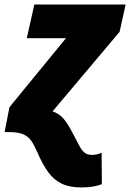

<svg xmlns="http://www.w3.org/2000/svg" viewBox="-40 -573 565 833"><path d="M313 240.2Q261.2 240.2 226.8 223.4Q192.4 206.5 168.2 172.6Q144 138.7 122.1 87.9Q109.9 59.1 96.7 39.3Q83.5 19.5 61.3 9.8Q39.1 0 -1 0H-20L1 -107.9L246.1 -407.2H76.2L108.9 -553.2H504.9L479 -435.1L188 -89.8Q215.3 -80.6 233.6 -60.3Q252 -40 272.9 0Q290.5 32.7 301.8 54.9Q313 77.1 325.4 88.1Q337.9 99.1 359.9 99.1Q379.4 99.1 400.9 89.8L401.9 226.1Q366.7 240.2 313 240.2Z"/></svg>

Font: Open Sans ExtraBold
Style: Italic
Weight: 800
Italic angle: -12°
Designer: Monotype Design Team
Foundry: Monotype Imaging Inc.
Version: Version 3.000; ttfautohint (v1.8.4)